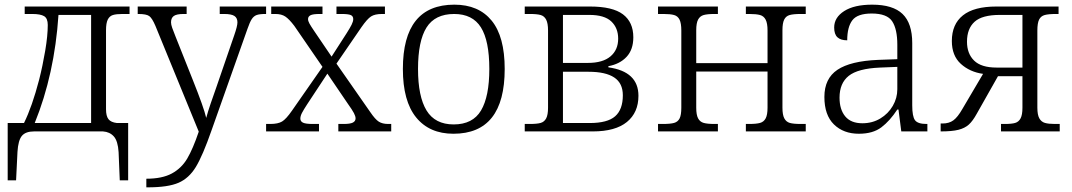

<svg xmlns="http://www.w3.org/2000/svg" viewBox="-20 -564 4599 824"><path d="M13 -36H83Q118 -107 148 -222Q163 -281 174 -346Q185 -411 185 -457Q185 -485 169.5 -494.5Q154 -504 118 -504H86V-536H536V-504H505Q479 -504 464.5 -499.5Q450 -495 442.5 -480Q435 -465 435 -434V-95Q435 -66 445.5 -52.5Q456 -39 482 -36H530V210H494L489 89Q486 41 468.5 21.5Q451 2 422 0H126Q90 0 74 19Q58 38 55 88L49 210H13ZM371 -36V-500H231Q214 -245 129 -36Z M608 203Q676 203 717.5 180.5Q759 158 783.5 116.5Q808 75 833 1L647 -453Q633 -486 620.5 -495Q608 -504 574 -504H571V-536H781V-504H768Q738 -504 726 -495.5Q714 -487 714 -468Q714 -459 719 -444.5Q724 -430 733 -408L807 -222Q855 -102 865 -58Q872 -84 884 -119.5Q896 -155 909 -191L985 -412Q999 -452 999 -468Q999 -487 986 -495.5Q973 -504 942 -504H923V-536H1122V-504H1118Q1094 -504 1081.5 -499.5Q1069 -495 1060.5 -482Q1052 -469 1042 -440L888 -5Q850 104 820.5 152.5Q791 201 746 220.5Q701 240 614 240H608Z M1122 -32H1140Q1173 -32 1190.5 -42.5Q1208 -53 1233 -89L1364 -277L1243 -453Q1221 -482 1204.5 -493Q1188 -504 1162 -504H1144V-536H1364V-504H1352Q1323 -504 1312.5 -498.5Q1302 -493 1302 -482Q1302 -474 1308 -463Q1314 -452 1329 -430L1403 -321L1468 -422Q1482 -444 1489 -458Q1496 -472 1496 -482Q1496 -495 1485 -499.5Q1474 -504 1447 -504H1424V-536H1632V-504H1619Q1589 -504 1572.5 -493.5Q1556 -483 1531 -447L1424 -291L1569 -83Q1590 -52 1605.5 -42Q1621 -32 1646 -32H1659V0H1432V-32H1455Q1483 -32 1494.5 -38Q1506 -44 1506 -56Q1506 -65 1499 -78.5Q1492 -92 1472 -120L1385 -248L1298 -116Q1283 -93 1276 -79.5Q1269 -66 1269 -55Q1269 -43 1280.5 -37.5Q1292 -32 1322 -32H1349V0H1122Z M1709 -268Q1709 -544 1930 -544Q2034 -544 2090 -475.5Q2146 -407 2146 -268Q2146 10 1926 10Q1823 10 1766 -60Q1709 -130 1709 -268ZM2080 -268Q2080 -389 2044 -446.5Q2008 -504 1929 -504Q1847 -504 1810.5 -446Q1774 -388 1774 -268Q1774 -150 1810.5 -90Q1847 -30 1927 -30Q2009 -30 2044.5 -90Q2080 -150 2080 -268Z M2232 -32H2254Q2285 -32 2300.5 -36.5Q2316 -41 2324 -56Q2332 -71 2332 -102V-433Q2332 -464 2324 -479.5Q2316 -495 2300.5 -499.5Q2285 -504 2255 -504H2232V-536H2512Q2609 -536 2653.5 -502.5Q2698 -469 2698 -404Q2698 -351 2669 -320Q2640 -289 2591 -280V-275Q2720 -257 2720 -153Q2720 -81 2670.5 -40.5Q2621 0 2524 0H2232ZM2503 -294Q2567 -294 2600 -322Q2633 -350 2633 -398Q2633 -444 2603.5 -472Q2574 -500 2509 -500H2396V-294ZM2511 -36Q2587 -36 2620 -65Q2653 -94 2653 -155Q2653 -207 2616 -231.5Q2579 -256 2506 -256H2396V-36Z M2804 -32H2825Q2857 -32 2873 -36.5Q2889 -41 2896.5 -55.5Q2904 -70 2904 -102V-433Q2904 -464 2896.5 -479.5Q2889 -495 2873 -499.5Q2857 -504 2828 -504H2804V-536H3061V-504H3046Q3016 -504 3000 -499.5Q2984 -495 2976 -480Q2968 -465 2968 -434V-293H3274V-433Q3274 -464 3266 -479.5Q3258 -495 3242 -499.5Q3226 -504 3196 -504H3181V-536H3438V-504H3416Q3385 -504 3369 -499.5Q3353 -495 3345.5 -480Q3338 -465 3338 -434V-102Q3338 -71 3346 -56Q3354 -41 3369.5 -36.5Q3385 -32 3416 -32H3438V0H3181V-32H3195Q3226 -32 3242 -36.5Q3258 -41 3266 -56Q3274 -71 3274 -102V-257H2968V-102Q2968 -71 2976 -56Q2984 -41 3000 -36.5Q3016 -32 3046 -32H3061V0H2804Z M3518 -148Q3518 -227 3574 -264.5Q3630 -302 3748 -307L3831 -310V-372Q3831 -439 3809 -472.5Q3787 -506 3721 -506Q3660 -506 3638 -477Q3616 -448 3616 -391Q3588 -391 3574 -404Q3560 -417 3560 -446Q3560 -489 3603 -516.5Q3646 -544 3723 -544Q3812 -544 3853.5 -504Q3895 -464 3895 -379V-112Q3895 -64 3907 -48Q3919 -32 3956 -32H3960V0H3848L3836 -94H3831Q3799 -45 3762.5 -17.5Q3726 10 3666 10Q3600 10 3559 -30Q3518 -70 3518 -148ZM3831 -181V-277L3757 -274Q3662 -270 3622.5 -238.5Q3583 -207 3583 -145Q3583 -94 3607.5 -64.5Q3632 -35 3681 -35Q3724 -35 3758 -55.5Q3792 -76 3811.5 -109.5Q3831 -143 3831 -181Z M4017 -34H4025Q4053 -34 4071.5 -47.5Q4090 -61 4110 -96L4199 -247Q4142 -255 4103.5 -290Q4065 -325 4065 -388Q4065 -460 4112.5 -498Q4160 -536 4256 -536H4523V-504H4511Q4480 -504 4463.5 -499.5Q4447 -495 4439.5 -480Q4432 -465 4432 -433V-102Q4432 -71 4440.5 -56Q4449 -41 4464.5 -36.5Q4480 -32 4507 -32H4528V0H4276V-32H4293Q4322 -32 4337 -36.5Q4352 -41 4360 -56Q4368 -71 4368 -102V-237H4263L4172 -76Q4155 -45 4138 -29.5Q4121 -14 4093.5 -7Q4066 0 4017 0ZM4368 -274V-500H4271Q4195 -500 4162.5 -470.5Q4130 -441 4130 -385Q4130 -334 4160.5 -304Q4191 -274 4257 -274Z"/></svg>

Font: Noto Serif Light
Style: Regular
Weight: 300
Designer: Monotype Design Team
Foundry: Monotype Imaging Inc.
Version: Version 1.001